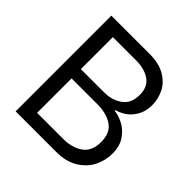

<svg xmlns="http://www.w3.org/2000/svg" viewBox="-184 -846 993 993"><g transform="rotate(45 312.0 -350.0)"><path d="M75 -700H355Q425 -700 469.5 -673Q514 -646 533 -605.5Q552 -565 552 -522Q552 -477 533 -444Q514 -411 487 -393Q460 -375 436 -370V-364Q462 -362 496.5 -345.5Q531 -329 557.5 -292.5Q584 -256 584 -200Q584 -150 561.5 -104.5Q539 -59 491 -29.5Q443 0 371 0H75ZM330 -393Q387 -393 428 -422.5Q469 -452 469 -514Q469 -573 429.5 -600Q390 -627 330 -627H159V-393ZM349 -73Q414 -73 457 -103Q500 -133 500 -201Q500 -268 457 -296.5Q414 -325 349 -325H159V-73Z"/></g></svg>

Font: Be Vietnam
Style: Regular
Weight: 400
Designer: Gabriel Lam
Foundry: TypeRant
Version: Version 4.000